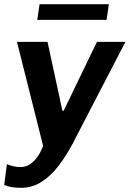

<svg xmlns="http://www.w3.org/2000/svg" viewBox="-38 -711 619 917"><path d="M63 186Q37 186 16.5 182.5Q-4 179 -18 172L-5 73Q5 78 23.5 82.5Q42 87 59 87Q80 87 99 77Q118 67 136 44.5Q154 22 168 -14L43 -511H189L260 -182H266L425 -511H561L310 -27Q279 32 242 80.5Q205 129 160.5 157.5Q116 186 63 186ZM140 -616 151 -691H482L471 -616Z"/></svg>

Font: Chivo Medium SemiBold
Style: Italic
Weight: 600
Italic angle: -8.05°
Version: Version 2.002